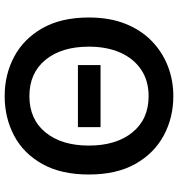

<svg xmlns="http://www.w3.org/2000/svg" viewBox="10 -759 763 823"><g transform="rotate(90 391.5 -347.5)"><path d="M392 14Q300 14 223.5 -26.5Q147 -67 101 -147.5Q55 -228 55 -347Q55 -436 82 -503.5Q109 -571 156 -616.5Q203 -662 263.5 -685.5Q324 -709 392 -709Q484 -709 560.5 -668Q637 -627 682.5 -546.5Q728 -466 728 -347Q728 -228 683 -147.5Q638 -67 561.5 -26.5Q485 14 392 14ZM392 -92Q491 -92 547.5 -161Q604 -230 604 -347Q604 -464 547.5 -533.5Q491 -603 392 -603Q326 -603 278.5 -571Q231 -539 205.5 -481.5Q180 -424 180 -347Q180 -230 236.5 -161Q293 -92 392 -92ZM259 -300V-397H525V-300Z"/></g></svg>

Font: Ubuntu Sans SemiBold
Style: Regular
Weight: 600
Designer: Dalton Maag Ltd
Foundry: Dalton Maag Ltd
Version: Version 1.006; ttfautohint (v1.8.4.7-5d5b)